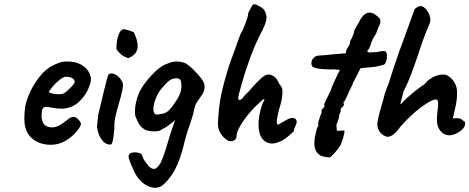

<svg xmlns="http://www.w3.org/2000/svg" viewBox="-20 -690 2237 915"><path d="M96 -123Q96 -146 99 -174Q101 -198 118.5 -240Q136 -282 166.5 -322Q197 -362 238 -381Q257 -390 270 -393.5Q283 -397 300 -397Q341 -397 366.5 -382Q392 -367 402.5 -348Q413 -329 413 -315V-310V-307Q413 -295 399 -263Q385 -231 354.5 -203Q324 -175 276 -172Q252 -172 229.5 -176.5Q207 -181 201 -181Q186 -181 182 -170Q178 -159 178 -133Q181 -105 193.5 -94Q206 -83 230 -83Q242 -83 258 -90Q274 -98 296 -115Q308 -125 315 -129Q322 -133 332 -133Q341 -133 353 -121Q365 -109 366 -98Q364 -86 344 -62Q324 -38 292 -19Q260 0 223 0Q166 0 131 -32Q96 -64 96 -123ZM284 -245Q294 -250 314.5 -270.5Q335 -291 336 -299Q336 -309 327.5 -315.5Q319 -322 304 -324H293Q280 -324 255.5 -302.5Q231 -281 213 -253Q214 -248 228 -244.5Q242 -241 258 -241Q277 -241 284 -245Z M591 -413Q587 -413 578 -419Q568 -420 551.5 -436Q535 -452 535 -457Q534 -469 537 -491.5Q540 -514 548.5 -532Q557 -550 571 -551Q578 -550 590 -546.5Q602 -543 617 -537Q636 -499 636 -472Q636 -432 597 -416Q594 -413 591 -413ZM442 -88Q446 -125 448 -142Q459 -191 475.5 -257.5Q492 -324 495 -331Q500 -340 511 -340Q522 -340 535.5 -331.5Q549 -323 558 -308Q566 -297 566 -283Q566 -262 546 -195Q532 -145 528 -124Q524 -103 525 -79Q521 -34 517 -17Q513 0 505 -1Q481 -1 463.5 -26Q446 -51 442 -88Z M955 -277Q955 -254 940 -234Q937 -229 929 -218.5Q921 -208 915 -197Q909 -186 906 -172Q903 -153 894.5 -126.5Q886 -100 883 -91Q875 -70 865 -35L849 27Q827 103 798 144.5Q769 186 744 200Q731 205 719 205Q697 205 673.5 190.5Q650 176 633 151Q622 136 605 94.5Q588 53 594 50Q598 36 623 36Q635 36 645 39.5Q655 43 656 48Q665 74 678 88Q686 101 695.5 108Q705 115 714 115Q720 115 722 113Q738 101 746.5 84Q755 67 770 21Q793 -59 806 -93Q809 -104 816 -118L798 -104Q788 -96 776 -87.5Q764 -79 750 -73Q743 -64 715 -64Q694 -64 675 -70Q656 -80 646.5 -93Q637 -106 627 -132Q623 -140 623 -157Q623 -200 643 -249Q662 -288 703 -332Q744 -376 774 -385Q798 -397 824 -397Q835 -397 840 -395Q856 -393 865 -388Q874 -383 895 -365Q943 -317 951 -297Q955 -289 955 -277ZM844 -292Q843 -317 822 -317Q801 -317 785.5 -305Q770 -293 745 -262Q730 -242 720 -214Q711 -189 711 -171Q711 -149 723 -144Q755 -145 773 -155Q791 -165 815 -203Q833 -228 839.5 -248Q846 -268 844 -292Z M1277 -6Q1248 -6 1230 -29Q1212 -52 1212 -96Q1212 -140 1229 -191Q1232 -198 1237 -208Q1242 -218 1239 -218Q1234 -218 1221 -205Q1172 -161 1139.5 -113.5Q1107 -66 1107 -40Q1107 -29 1098.5 -23Q1090 -17 1079 -17Q1072 -17 1066 -20Q1044 -33 1030 -56.5Q1016 -80 1019 -114Q1023 -183 1033.5 -235.5Q1044 -288 1074 -385Q1075 -388 1093 -436Q1124 -524 1128 -532Q1135 -539 1148.5 -575.5Q1162 -612 1162 -620Q1162 -628 1166.5 -635.5Q1171 -643 1172 -645Q1183 -670 1191 -670Q1200 -670 1219.5 -658.5Q1239 -647 1242 -637Q1250 -621 1250 -607Q1250 -592 1242 -571.5Q1234 -551 1215 -515Q1186 -457 1161 -382Q1149 -350 1132 -291Q1115 -232 1115 -221Q1115 -214 1122 -214Q1130 -214 1139 -226Q1142 -232 1152 -241Q1162 -250 1168 -257Q1189 -283 1216 -309Q1243 -335 1257 -335Q1293 -335 1311 -290Q1315 -286 1317 -282Q1319 -278 1321 -276Q1326 -271 1326 -251Q1326 -217 1310 -169Q1299 -125 1299 -109Q1299 -96 1306 -96Q1309 -98 1318 -103Q1327 -108 1339 -115Q1361 -128 1374 -128Q1384 -128 1389 -122.5Q1394 -117 1394 -109Q1394 -102 1387.5 -88Q1381 -74 1381 -72V-67Q1381 -63 1354 -41Q1327 -19 1315 -16Q1293 -6 1277 -6Z M1478 -8Q1478 -16 1480 -34Q1484 -48 1486 -62Q1491 -84 1496 -88Q1497 -89 1498 -92Q1499 -95 1496 -97Q1496 -110 1505 -133Q1507 -140 1510 -147Q1513 -154 1514 -156Q1512 -158 1512 -162Q1512 -167 1517.5 -172Q1523 -177 1525.5 -181Q1528 -185 1525 -189Q1523 -194 1544 -234Q1557 -260 1558 -263Q1557 -266 1572.5 -300Q1588 -334 1597 -351Q1606 -356 1590 -358Q1574 -360 1551 -359Q1518 -360 1500 -362.5Q1482 -365 1471 -371Q1464 -378 1464 -389Q1464 -402 1473.5 -413Q1483 -424 1497 -425Q1523 -426 1577 -432L1628 -436L1631 -453Q1636 -462 1640.5 -468.5Q1645 -475 1646.5 -480Q1648 -485 1649 -495Q1652 -499 1659.5 -515Q1667 -531 1669 -546Q1680 -565 1689.5 -582.5Q1699 -600 1701 -603Q1719 -630 1741 -630Q1753 -630 1766 -622Q1779 -613 1786 -606Q1793 -599 1793 -587Q1793 -578 1784 -561Q1780 -553 1772 -529Q1765 -520 1757 -504.5Q1749 -489 1746 -475Q1744 -470 1740 -461.5Q1736 -453 1734.5 -451.5Q1733 -450 1730 -450Q1731 -444 1734 -442Q1737 -440 1744 -440Q1749 -440 1756.5 -441Q1764 -442 1775 -442Q1785 -443 1792.5 -445Q1800 -447 1807 -447Q1811 -447 1819 -444Q1824 -438 1824 -421Q1824 -408 1820 -396.5Q1816 -385 1810 -382Q1805 -381 1788 -376Q1771 -371 1751 -370L1698 -365L1681 -331Q1674 -319 1669 -308Q1664 -297 1662 -295Q1662 -290 1654 -275Q1646 -260 1642 -251Q1637 -237 1630 -223.5Q1623 -210 1621 -206Q1618 -206 1617.5 -204.5Q1617 -203 1617 -200L1619 -192Q1619 -187 1614 -182Q1610 -180 1606.5 -175Q1603 -170 1602 -168Q1604 -166 1604 -163Q1604 -156 1597 -145Q1597 -128 1583 -94Q1584 -76 1585 -71Q1586 -66 1590 -67H1595L1617 -68Q1624 -71 1620.5 -53Q1617 -35 1603 2Q1588 25 1571.5 42.5Q1555 60 1550 60Q1511 59 1494.5 41.5Q1478 24 1478 -8Z M1778 -97Q1778 -121 1808 -220Q1813 -246 1830 -287Q1836 -304 1837 -307Q1855 -367 1886 -454L1895 -478Q1930 -573 1937 -594L1953 -638Q1953 -646 1964.5 -653.5Q1976 -661 1984 -661Q2000 -661 2015 -640Q2030 -619 2031 -596Q2031 -584 2026 -574Q2003 -524 1969 -419Q1954 -375 1939 -335.5Q1924 -296 1915 -279L1904 -257L1890 -204Q1890 -201 1889 -199Q1888 -197 1888 -196Q1888 -193 1889 -193L1906 -210Q1935 -239 1975 -269Q2008 -292 2009 -295Q2010 -298 2017 -304L2027 -312Q2059 -335 2096 -335Q2107 -335 2122 -324Q2137 -313 2147.5 -293.5Q2158 -274 2158 -252V-244V-237Q2158 -212 2148.5 -171.5Q2139 -131 2138 -125Q2143 -125 2153 -127Q2168 -127 2174.5 -124Q2181 -121 2186 -116Q2191 -111 2195 -110Q2197 -108 2197 -104Q2197 -81 2172 -64Q2147 -47 2124 -45Q2096 -45 2079 -66Q2062 -87 2062 -117Q2062 -129 2063 -141Q2064 -153 2065 -162Q2068 -182 2068 -194Q2068 -207 2065.5 -211.5Q2063 -216 2057 -216Q2037 -216 1987.5 -179.5Q1938 -143 1887 -85Q1855 -38 1826 -38Q1808 -41 1793 -58Q1778 -75 1778 -97Z"/></svg>

Font: Caveat
Style: Bold
Weight: 700
Designer: Pablo Impallari
Foundry: Pablo Impallari
Version: Version 1.500; ttfautohint (v1.6)